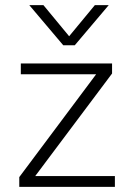

<svg xmlns="http://www.w3.org/2000/svg" viewBox="-20 -727 522 747"><path d="M94 -707H149L249 -586L349 -707H403L271 -551H226ZM55 -38 354 -438H61V-480H416V-441L117 -42H427V0H55Z"/></svg>

Font: Prompt ExtraLight
Style: Regular
Weight: 275
Designer: Katatrad Team
Foundry: CadsonDemak
Version: Version 1.001